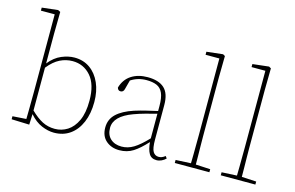

<svg xmlns="http://www.w3.org/2000/svg" viewBox="-94 -978 1879 1222"><g transform="rotate(15 845.5 -367.5)"><path d="M48 0V-20L138 -26Q139 -52 139 -85Q139 -118 139.5 -151Q140 -184 140 -210V-716H49V-736L154 -748L170 -740L168 -598V-400Q205 -446 249.5 -464.5Q294 -483 334 -483Q393 -483 436.5 -452Q480 -421 504 -366.5Q528 -312 528 -242Q528 -165 503.5 -107.5Q479 -50 434.5 -18.5Q390 13 329 13Q290 13 247.5 -5Q205 -23 168 -66L165 4ZM328 -458Q285 -458 245.5 -438.5Q206 -419 168 -372V-90Q209 -50 246 -31Q283 -12 328 -12Q373 -12 411 -36Q449 -60 472.5 -110.5Q496 -161 496 -242Q496 -349 448.5 -403.5Q401 -458 328 -458Z M1005 13Q971 13 955.5 -13Q940 -39 936 -88Q890 -37 850.5 -12Q811 13 760 13Q707 13 672 -17.5Q637 -48 637 -104Q637 -158 675 -194Q713 -230 786 -254Q824 -266 862 -275Q900 -284 935 -292V-324Q935 -380 921.5 -410Q908 -440 881 -451.5Q854 -463 814 -463Q757 -463 711 -433L695 -373Q690 -351 671 -351Q654 -351 649 -370Q665 -426 709 -454.5Q753 -483 816 -483Q889 -483 926 -449Q963 -415 963 -339V-112Q963 -53 976 -32Q989 -11 1013 -11Q1023 -11 1033 -14.5Q1043 -18 1056 -28L1066 -14Q1054 -2 1038 5.5Q1022 13 1005 13ZM667 -110Q667 -64 694.5 -38.5Q722 -13 768 -13Q809 -13 847 -36Q885 -59 935 -112V-274Q899 -265 860.5 -254.5Q822 -244 787 -231Q667 -187 667 -110Z M1123 0V-20L1223 -25Q1224 -51 1224 -84.5Q1224 -118 1224.5 -151Q1225 -184 1225 -210V-716H1134V-736L1241 -748L1255 -740L1253 -598V-210Q1253 -184 1253.5 -150.5Q1254 -117 1254.5 -84Q1255 -51 1255 -25L1351 -20V0Z M1426 0V-20L1526 -25Q1527 -51 1527 -84.5Q1527 -118 1527.5 -151Q1528 -184 1528 -210V-716H1437V-736L1544 -748L1558 -740L1556 -598V-210Q1556 -184 1556.5 -150.5Q1557 -117 1557.5 -84Q1558 -51 1558 -25L1654 -20V0Z"/></g></svg>

Font: Source Serif Pro ExtraLight
Style: Regular
Weight: 200
Designer: Frank Grießhammer
Foundry: Adobe Systems Incorporated
Version: Version 3.001;hotconv 1.0.111;makeotfexe 2.5.65597